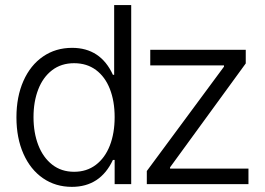

<svg xmlns="http://www.w3.org/2000/svg" viewBox="-20 -727 1047 758"><path d="M44.9 -263.7Q44.9 -345.2 72.5 -407.5Q100.1 -469.7 149.9 -503.9Q199.7 -538.1 264.6 -538.1Q377 -538.1 425.8 -431.6H430.7V-707H498V0H432.6V-95.7H425.8Q376 10.7 263.7 10.7Q199.2 10.7 149.7 -23.4Q100.1 -57.6 72.5 -119.9Q44.9 -182.1 44.9 -263.7ZM432.6 -264.6Q432.6 -327.6 413.8 -375.7Q395 -423.8 358.9 -450.7Q322.8 -477.5 272.5 -477.5Q221.7 -477.5 185.5 -449.7Q149.4 -421.9 130.9 -373.8Q112.3 -325.7 112.3 -264.6Q112.3 -203.1 131.1 -154.3Q149.9 -105.5 186 -77.1Q222.2 -48.8 272.5 -48.8Q322.3 -48.8 358.4 -76.2Q394.5 -103.5 413.6 -152.3Q432.6 -201.2 432.6 -264.6ZM559.6 -51.8 864.3 -463.9V-468.8H573.2V-530.3H950.2V-476.6L651.4 -66.4V-61.5H960.9V0H559.6Z"/></svg>

Font: Pretendard Light
Style: Regular
Weight: 300
Designer: Base glyphs from Inter by Rasmus Andersson; Hangeul glyphs from Noto Sans CJK(Source Han Sans) by Jang Soo-young and Kan
Foundry: Kil Hyung-jin
Version: Version 1.309